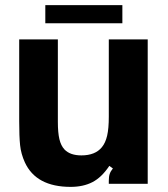

<svg xmlns="http://www.w3.org/2000/svg" viewBox="-20 -718 655 750"><path d="M77 -84Q62 -117 58.5 -151Q55 -185 55 -244V-564H206V-242Q206 -200 212 -174.5Q218 -149 232 -134Q254 -111 298 -111Q352 -111 378 -143Q392 -160 398.5 -188Q405 -216 405 -262V-564H557V0H405V-12Q405 -28 408.5 -38.5Q412 -49 421 -60L407 -70Q377 -25 341 -6.5Q305 12 256 12Q121 12 77 -84ZM458 -627H157V-698H458Z"/></svg>

Font: Open Sauce Sans ExtraBold
Style: Regular
Weight: 800
Designer: Alfredo Marco Pradil
Foundry: Creative Sauce Fz LLC
Version: Version 1.477